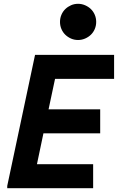

<svg xmlns="http://www.w3.org/2000/svg" viewBox="-20 -988 652 1008"><path d="M18 -12 164 -700H579V-574H269L235 -414H506V-288H208L174 -126H469V0H18ZM485 -873Q485 -853 477.5 -835.5Q470 -818 457 -805.5Q444 -793 426.5 -785.5Q409 -778 390 -778Q370 -778 353 -785.5Q336 -793 323 -805.5Q310 -818 302.5 -835.5Q295 -853 295 -873Q295 -893 302.5 -910.5Q310 -928 323 -940.5Q336 -953 353 -960.5Q370 -968 390 -968Q409 -968 426.5 -960.5Q444 -953 457 -940.5Q470 -928 477.5 -910.5Q485 -893 485 -873Z"/></svg>

Font: Space Mono
Style: Bold Italic
Weight: 700
Italic angle: -12°
Monospace: yes
Designer: Colophon Foundry / Benjamin Critton
Foundry: Colophon Foundry
Version: Version 1.000;PS 1.000;hotconv 1.0.81;makeotf.lib2.5.63406